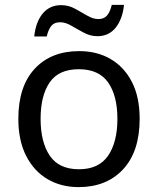

<svg xmlns="http://www.w3.org/2000/svg" viewBox="-20 -755 645 785"><path d="M551 -269Q551 -136 483.5 -63Q416 10 301 10Q230 10 174.5 -22.5Q119 -55 87 -117.5Q55 -180 55 -269Q55 -402 122 -474Q189 -546 304 -546Q377 -546 432.5 -513.5Q488 -481 519.5 -419.5Q551 -358 551 -269ZM146 -269Q146 -174 183.5 -118.5Q221 -63 303 -63Q384 -63 422 -118.5Q460 -174 460 -269Q460 -364 422 -418Q384 -472 302 -472Q220 -472 183 -418Q146 -364 146 -269ZM120 -606Q126 -665 154.5 -699.5Q183 -734 230 -734Q260 -734 286.5 -719.5Q313 -705 337 -691Q361 -677 382 -677Q405 -677 417.5 -691.5Q430 -706 437 -735H487Q481 -677 453 -642Q425 -607 378 -607Q350 -607 323.5 -621Q297 -635 272.5 -649.5Q248 -664 226 -664Q202 -664 190 -649.5Q178 -635 171 -606Z"/></svg>

Font: Noto Sans Palmyrene
Style: Regular
Weight: 400
Designer: Monotype Design Team
Foundry: Monotype Imaging Inc.
Version: Version 2.001; ttfautohint (v1.8.4.7-5d5b)